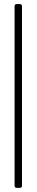

<svg xmlns="http://www.w3.org/2000/svg" viewBox="-20 -727 180 946"><path d="M51.8 187.5V-695.8Q51.8 -707 63 -707H77.1Q88.4 -707 88.4 -695.8V187.5Q88.4 198.7 77.1 198.7H63Q51.8 198.7 51.8 187.5Z"/></svg>

Font: UnifrakturMaguntia21
Style: Book
Weight: 400
Designer: j. 'mach' wust, Gerrit Ansmann, Georg Duffner, based on a font by Peter Wiegel, original typeface by Carl Albert Fahrenw
Version: Version 2017-03-19